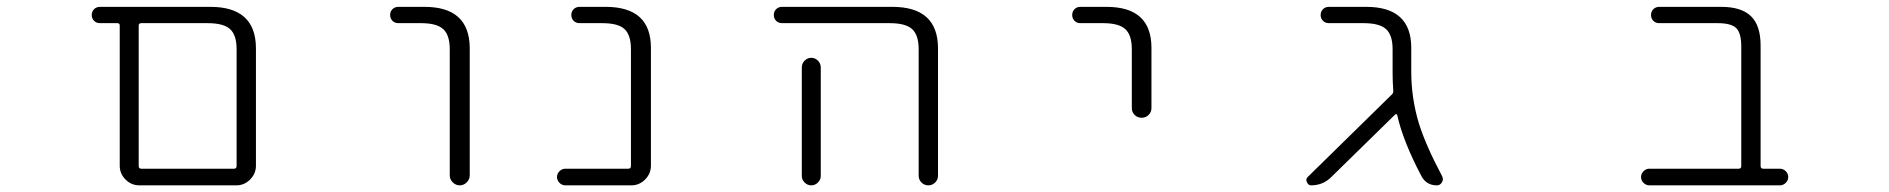

<svg xmlns="http://www.w3.org/2000/svg" viewBox="-20 -565 5540 563"><path d="M388.7 -21.5Q365.2 -21.5 348.1 -38.6Q331.1 -55.7 331.1 -79.1V-490.2Q331.1 -497.1 324.2 -497.1H273.4Q262.7 -497.1 255.9 -503.9Q249 -510.7 249 -521Q249 -531.2 255.9 -538.1Q262.7 -544.9 273.4 -544.9H596.7Q729.5 -544.9 730.5 -424.8V-79.1Q730.5 -55.7 713.4 -38.6Q696.3 -21.5 672.9 -21.5ZM673.8 -420.9Q673.8 -461.9 654.8 -479.5Q635.7 -497.1 588.9 -497.1H394.5Q386.7 -497.1 386.7 -490.2V-78.1Q386.7 -70.3 394.5 -70.3H666Q673.8 -70.3 673.8 -78.1Z M1148.4 -497.1Q1137.7 -497.1 1130.9 -503.9Q1124 -510.7 1124 -521Q1124 -531.2 1130.9 -538.1Q1137.7 -544.9 1148.4 -544.9H1224.6Q1356.4 -544.9 1357.4 -424.8V-50.8Q1357.4 -39.1 1348.6 -30.3Q1339.8 -21.5 1328.1 -21.5Q1316.4 -21.5 1307.6 -30.3Q1298.8 -39.1 1298.8 -50.8V-420.9Q1298.8 -461.9 1279.8 -479.5Q1260.7 -497.1 1214.8 -497.1Z M1830.1 -420.9Q1830.1 -461.9 1811.5 -479.5Q1793 -497.1 1746.1 -497.1H1679.7Q1668.9 -497.1 1662.1 -503.9Q1655.3 -510.7 1655.3 -521Q1655.3 -531.2 1662.1 -538.1Q1668.9 -544.9 1679.7 -544.9H1755.9Q1888.7 -544.9 1888.7 -424.8V-79.1Q1888.7 -55.7 1871.6 -38.6Q1854.5 -21.5 1831.1 -21.5H1637.7Q1627.9 -21.5 1620.6 -28.8Q1613.3 -36.1 1613.3 -45.9Q1613.3 -55.7 1620.6 -63Q1627.9 -70.3 1637.7 -70.3H1822.3Q1830.1 -70.3 1830.1 -78.1Z M2273.4 -497.1Q2262.7 -497.1 2255.9 -503.9Q2249 -510.7 2249 -521Q2249 -531.2 2255.9 -538.1Q2262.7 -544.9 2273.4 -544.9H2596.7Q2729.5 -544.9 2730.5 -424.8V-49.8Q2730.5 -38.1 2722.2 -29.8Q2713.9 -21.5 2702.1 -21.5Q2690.4 -21.5 2682.1 -29.8Q2673.8 -38.1 2673.8 -49.8V-420.9Q2673.8 -461.9 2654.8 -479.5Q2635.7 -497.1 2588.9 -497.1ZM2386.7 -367.2V-72.3V-48.8Q2386.7 -38.1 2378.4 -29.8Q2370.1 -21.5 2358.9 -21.5Q2347.7 -21.5 2339.4 -29.8Q2331.1 -38.1 2331.1 -48.8V-72.3V-367.2Q2331.1 -378.9 2339.4 -387.2Q2347.7 -395.5 2358.9 -395.5Q2370.1 -395.5 2378.4 -387.2Q2386.7 -378.9 2386.7 -367.2Z M3147.5 -497.1Q3137.7 -497.1 3130.9 -503.9Q3124 -510.7 3124 -521Q3124 -531.2 3130.9 -538.1Q3137.7 -544.9 3147.5 -544.9H3224.6Q3356.4 -544.9 3356.4 -424.8V-248Q3356.4 -236.3 3348.1 -228Q3339.8 -219.7 3327.6 -219.7Q3315.4 -219.7 3307.1 -228Q3298.8 -236.3 3298.8 -248V-420.9Q3298.8 -461.9 3279.8 -479.5Q3260.7 -497.1 3214.8 -497.1Z M4118.2 -355.5Q4118.2 -277.3 4140.6 -203.1Q4161.1 -137.7 4209 -47.9Q4210.9 -43 4210.9 -39.1Q4210.9 -34.2 4208 -30.3Q4203.1 -21.5 4193.4 -21.5Q4163.1 -21.5 4148.4 -47.9Q4093.8 -151.4 4077.1 -227.5Q4077.1 -229.5 4074.7 -230Q4072.3 -230.5 4071.3 -229.5L3883.8 -45.9Q3859.4 -21.5 3824.2 -21.5Q3816.4 -21.5 3812.5 -30.3Q3810.5 -34.2 3810.5 -37.1Q3810.5 -42 3814.5 -45.9L4061.5 -288.1Q4066.4 -293 4065.4 -300.8Q4063.5 -325.2 4063.5 -352.5V-420.9Q4063.5 -461.9 4044.4 -479.5Q4025.4 -497.1 3978.5 -497.1H3877Q3866.2 -497.1 3859.4 -503.9Q3852.5 -510.7 3852.5 -521Q3852.5 -531.2 3859.4 -538.1Q3866.2 -544.9 3877 -544.9H3986.3Q4118.2 -544.9 4118.2 -424.8Z M5085.9 -428.7Q5085.9 -467.8 5071.3 -482.4Q5056.6 -497.1 5016.6 -497.1H4845.7Q4835 -497.1 4828.1 -503.9Q4821.3 -510.7 4821.3 -521Q4821.3 -531.2 4828.1 -538.1Q4835 -544.9 4845.7 -544.9H5027.3Q5085.9 -544.9 5114.3 -517.6Q5142.6 -490.2 5142.6 -431.6V-78.1Q5142.6 -70.3 5150.4 -70.3H5199.2Q5209 -70.3 5216.3 -63Q5223.6 -55.7 5223.6 -45.9Q5223.6 -36.1 5216.3 -28.8Q5209 -21.5 5199.2 -21.5H4816.4Q4806.6 -21.5 4799.3 -28.8Q4792 -36.1 4792 -45.9Q4792 -55.7 4799.3 -63Q4806.6 -70.3 4816.4 -70.3H5078.1Q5085.9 -70.3 5085.9 -78.1Z"/></svg>

Font: Rounded-X Mgen+ 1m light
Style: Regular
Weight: 200
Designer: [Source Han Sans]
Ryoko NISHIZUKA  (kana & ideographs); Paul D. Hunt (Latin, Greek & Cyrillic); Wenlong ZHANG  (bopomofo
Version: Version 1.059.20150602